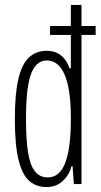

<svg xmlns="http://www.w3.org/2000/svg" viewBox="-20 -743 406 775"><path d="M167 12Q127 12 98.5 -12.5Q70 -37 55 -97Q40 -157 40 -263Q40 -364 54 -424Q68 -484 97 -511Q126 -538 169 -538Q190 -538 207.5 -530.5Q225 -523 238.5 -507.5Q252 -492 261 -467H266V-723H309V0H278L273 -72H268Q261 -39 234.5 -13.5Q208 12 167 12ZM172 -27Q206 -27 226.5 -54.5Q247 -82 256.5 -134Q266 -186 266 -259V-268Q266 -327 259.5 -370.5Q253 -414 240.5 -442.5Q228 -471 210 -485Q192 -499 169 -499Q141 -499 122 -475.5Q103 -452 94 -401Q85 -350 85 -268V-259Q85 -180 93 -128.5Q101 -77 120.5 -52Q140 -27 172 -27ZM182 -602V-638H366V-602Z"/></svg>

Font: Archivo ExtraCondensed Thin
Style: Regular
Weight: 250
Width: 2
Designer: Hector Gatti
Foundry: Omnibus-Type
Version: Version 2.001